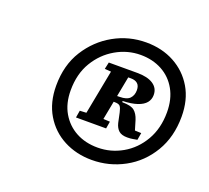

<svg xmlns="http://www.w3.org/2000/svg" viewBox="-80 -814 660 605"><g transform="rotate(20 250.0 -511.5)"><path d="M188 -417 192 -441 232 -443H252L293 -441L289 -417ZM209 -417 247 -615H304L266 -417ZM261 -589 221 -592 226 -615H269L267 -589ZM284 -351Q328 -351 366.5 -373Q405 -395 428.5 -435.5Q452 -476 452 -530Q452 -574 434 -606Q416 -638 384.5 -655Q353 -672 313 -672Q269 -672 230 -649.5Q191 -627 167 -587Q143 -547 143 -492Q143 -448 161.5 -416.5Q180 -385 211.5 -368Q243 -351 284 -351ZM280 -308Q228 -308 186 -330Q144 -352 119.5 -393Q95 -434 95 -490Q95 -559 126.5 -609Q158 -659 208 -687Q258 -715 316 -715Q369 -715 410.5 -692.5Q452 -670 476 -629.5Q500 -589 500 -533Q500 -465 469.5 -414Q439 -363 388.5 -335.5Q338 -308 280 -308ZM361 -413Q342 -413 332.5 -421.5Q323 -430 319 -446L312 -479Q309 -493 304.5 -498.5Q300 -504 287 -504L261 -505L263 -524L295 -525Q319 -525 329 -535.5Q339 -546 339 -563Q339 -578 331 -585Q323 -592 309 -592H277L279 -615H322Q356 -615 375 -602.5Q394 -590 394 -567Q394 -552 385 -541Q376 -530 357 -523.5Q338 -517 308 -516L309 -512Q338 -512 349.5 -502.5Q361 -493 367 -474L382 -424L345 -443L398 -441L394 -417Q387 -416 379.5 -414.5Q372 -413 361 -413Z"/></g></svg>

Font: Source Serif 4
Style: Bold Italic
Weight: 700
Italic angle: -12°
Designer: Frank Grießhammer
Foundry: Adobe Systems Incorporated
Version: Version 4.004;hotconv 1.0.116;makeotfexe 2.5.65601